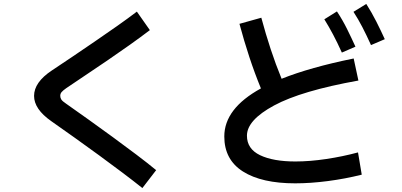

<svg xmlns="http://www.w3.org/2000/svg" viewBox="-20 -868 2040 975"><path d="M773 -4 703 87Q658 51 601.5 8.5Q545 -34 483.5 -79Q422 -124 359.5 -168.5Q297 -213 240 -253Q153 -314 153 -381Q153 -450 243 -510Q290 -541 345.5 -578.5Q401 -616 459.5 -656Q518 -696 573.5 -735Q629 -774 675 -809L741 -715Q695 -680 639.5 -640.5Q584 -601 526 -561.5Q468 -522 414 -486Q360 -450 316 -420Q299 -408 292.5 -400Q286 -392 286 -381Q286 -371 291.5 -362.5Q297 -354 315 -342Q369 -304 430 -260.5Q491 -217 552.5 -172Q614 -127 671 -84Q728 -41 773 -4Z M1864 -639Q1841 -690 1820 -730.5Q1799 -771 1775 -808L1840 -848Q1868 -804 1891 -758.5Q1914 -713 1934 -669ZM1716 -601Q1693 -652 1671.5 -692.5Q1650 -733 1627 -770L1691 -810Q1720 -766 1742.5 -720.5Q1765 -675 1785 -631ZM1798 -94 1817 19Q1733 40 1645 51.5Q1557 63 1479 63Q1309 63 1214 3Q1119 -57 1119 -175Q1119 -317 1305 -419Q1273 -497 1246 -579Q1219 -661 1196 -747L1307 -778Q1329 -696 1354.5 -618.5Q1380 -541 1410 -468Q1555 -526 1776 -571L1800 -459Q1510 -407 1372 -332.5Q1234 -258 1234 -179Q1234 -112 1300.5 -80Q1367 -48 1480 -48Q1553 -48 1636.5 -60.5Q1720 -73 1798 -94Z"/></svg>

Font: Murecho Medium
Style: Regular
Weight: 500
Designer: Neil Summerour
Foundry: Positype
Version: Version 1.010; ttfautohint (v1.8.3)